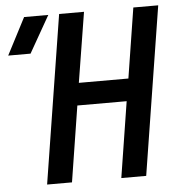

<svg xmlns="http://www.w3.org/2000/svg" viewBox="-130 -780 782 830"><g transform="rotate(-5 261.0 -365.0)"><path d="M-78 -570 5 -730H110L19 -570ZM41 0 157 -730H265L216 -426H431L479 -730H587L471 0H363L415 -329H201L149 0Z"/></g></svg>

Font: JetBrains Mono NL SemiBold
Style: Italic
Weight: 600
Italic angle: -9°
Monospace: yes
Designer: Philipp Nurullin, Konstantin Bulenkov
Foundry: JetBrains
Version: Version 2.305; ttfautohint (v1.8.4.7-5d5b)